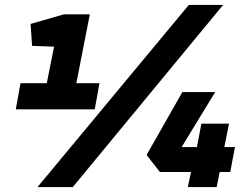

<svg xmlns="http://www.w3.org/2000/svg" viewBox="-20 -758 1016 778"><path d="M149 -317 199 -569 110 -572 104 -661 239 -700H344L269 -317ZM63 -421H383L364 -315H44ZM132 0 745 -738H884L275 0ZM913 -61H870L858 0H741L754 -61H628L574 -130L719 -385H852L716 -162H778L796 -257H908L889 -162H932Z"/></svg>

Font: REM ExtraBold
Style: Italic
Weight: 800
Italic angle: -11°
Designer: Octavio Pardo
Foundry: Ashler Design
Version: Version 1.005;gftools[0.9.28]